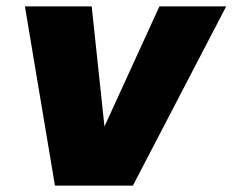

<svg xmlns="http://www.w3.org/2000/svg" viewBox="-20 -581 728 601"><path d="M58 -561 152 0H396L688 -561H479L307 -185L267 -561Z"/></svg>

Font: SVN-Poppins ExtraBold
Style: Italic
Weight: 800
Italic angle: -10°
Designer: Ninad Kale (Devanagari), Jonny Pinhorn (Latin)
Foundry: Indian Type Foundry
Version: Version 3.002 2017